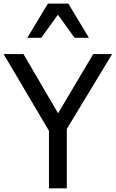

<svg xmlns="http://www.w3.org/2000/svg" viewBox="-25 -1020 628 1040"><path d="M345.2 -1000.5H234.4L123 -815.4H198.7L288.6 -940.4L378.9 -815.4H456.5ZM480 -727.1 289.6 -406.2 102.1 -727.1H-5.4L240.2 -311.5V0H336.9V-321.8L582.5 -727.1Z"/></svg>

Font: SG Kara SemiBold
Style: Regular
Weight: 400
Designer: Damoon Khanjanzadeh
Version: Version 1.000